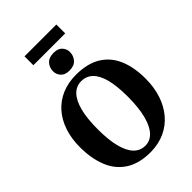

<svg xmlns="http://www.w3.org/2000/svg" viewBox="-315 -1227 1363 1363"><g transform="rotate(-45 366.0 -545.5)"><path d="M361 11.5Q245 12 171.2 -35.8Q97.5 -83.5 63 -169.5Q28.5 -255.5 28.5 -368.5Q28.5 -455.5 52.5 -526.2Q76.5 -597 121.5 -647.8Q166.5 -698.5 230 -725.5Q293.5 -752.5 372.5 -752.5Q488 -752 561 -706.5Q634 -661 668.5 -578.2Q703 -495.5 703 -383.5Q703 -296.5 679 -224.2Q655 -152 610.2 -99.5Q565.5 -47 502.5 -18.2Q439.5 10.5 361 11.5ZM365 -47.5Q414 -47.5 449.2 -85.5Q484.5 -123.5 503.8 -198.2Q523 -273 523 -382.5Q523 -490.5 504.8 -559Q486.5 -627.5 451.5 -660.8Q416.5 -694 366.5 -694Q317 -694 281.8 -658.5Q246.5 -623 227.2 -550.8Q208 -478.5 208 -369Q208 -262 226.5 -190.5Q245 -119 280 -83.2Q315 -47.5 365 -47.5ZM360.5 -805.5Q318 -805.5 296.2 -829.2Q274.5 -853 274.5 -883.5Q274.5 -921.5 298.2 -948.2Q322 -975 369.5 -975H370.5Q413.5 -975 435 -951.5Q456.5 -928 456.5 -897.5Q456.5 -859.5 432.8 -832.5Q409 -805.5 361.5 -805.5ZM526 -1103V-1014H206.5V-1103Z"/></g></svg>

Font: Merriweather 36pt ExtraBold
Style: Regular
Weight: 800
Designer: Eben Sorkin
Foundry: Eben Sorkin
Version: Version 2.100